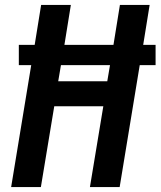

<svg xmlns="http://www.w3.org/2000/svg" viewBox="-20 -755 648 775"><path d="M25 0 106 -492H56V-574H120L146 -735H266L240 -574H438L464 -735H584L558 -574H608V-492H544L463 0H343L397 -326H199L145 0ZM215 -427H413L424 -492H226Z"/></svg>

Font: Iosevka Curly Extended Oblique
Style: Bold
Weight: 700
Width: 7
Italic angle: -9°
Monospace: yes
Designer: Belleve Invis
Foundry: Belleve Invis
Version: Version 11.1.0; ttfautohint (v1.8.3)